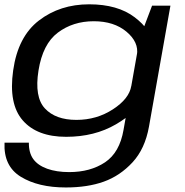

<svg xmlns="http://www.w3.org/2000/svg" viewBox="-22 -614 837 868"><path d="M275.5 233.5Q374 233.5 447.2 207.2Q520.5 181 577 120Q633.5 59 651.5 -41.5L748.5 -588.5H665.5L610 -442L536.5 -27Q519 75.5 452.8 119.8Q386.5 164 291 164Q233.5 164 191.2 148.8Q149 133.5 128.5 105.2Q108 77 108.5 31H-1.5Q-6.5 137 72.2 185.2Q151 233.5 275.5 233.5ZM277 4.5Q405.5 4.5 502.5 -52.2Q599.5 -109 608.5 -161L571.5 -225.5Q562 -167.5 488.5 -119.8Q415 -72 323.5 -72Q229 -72 181 -123.8Q133 -175.5 152 -295Q171 -415 239.5 -466.5Q308 -518 402 -518Q493.5 -518 550 -470.5Q606.5 -423 597 -365.5L655 -426.5Q664 -477 587 -535.8Q510 -594.5 381 -594.5Q249.5 -594.5 154.2 -521.5Q59 -448.5 37.5 -295.5Q16 -144 80.8 -69.8Q145.5 4.5 277 4.5Z"/></svg>

Font: Anybody Expanded
Style: Italic
Weight: 400
Width: 7
Italic angle: -10°
Version: Version 1.113;gftools[0.9.25]